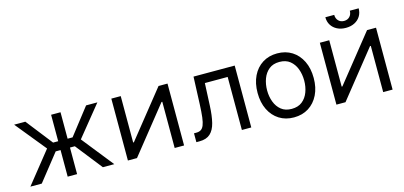

<svg xmlns="http://www.w3.org/2000/svg" viewBox="-66 -1185 3446 1636"><g transform="rotate(-15 1657.5 -366.5)"><path d="M43 0 264.6 -277.3 45.9 -545.9H144.5L327.1 -312.5H372.1V-545.9H455.1V-312.5H499L680.7 -545.9H780.3L562.5 -277.3L783.2 0H682.6L498 -234.4H455.1V0H372.1V-234.4H329.1L143.6 0Z M1398.9 0H1315.9V-407.7H1309.1L983.4 0H903.3V-545.9H986.3V-136.7H992.7L1319.8 -545.9H1398.9Z M1507.3 0V-78.1H1526.9Q1551.8 -78.1 1568.1 -87.9Q1584.5 -97.7 1594.7 -122.3Q1605 -147 1610.4 -190.9Q1615.7 -234.9 1618.7 -303.7L1628.4 -545.9H1991.7V0H1908.7V-467.8H1707.5L1698.7 -272.5Q1694.8 -183.1 1679.7 -122.6Q1664.6 -62 1630.4 -31Q1596.2 0 1535.6 0Z M2366.7 11.7Q2293 11.7 2237.3 -23.4Q2181.6 -58.6 2150.6 -122.1Q2119.6 -185.5 2119.6 -269.5Q2119.6 -355 2150.6 -418.7Q2181.6 -482.4 2237.3 -517.6Q2293 -552.7 2366.7 -552.7Q2440.9 -552.7 2496.6 -517.6Q2552.2 -482.4 2583.5 -418.7Q2614.7 -355 2614.7 -269.5Q2614.7 -185.5 2583.5 -122.1Q2552.2 -58.6 2496.6 -23.4Q2440.9 11.7 2366.7 11.7ZM2366.7 -63.5Q2423.3 -63.5 2459.5 -92.3Q2495.6 -121.1 2513.2 -168.2Q2530.8 -215.3 2530.8 -269.5Q2530.8 -324.7 2513.2 -372.1Q2495.6 -419.4 2459.5 -448.5Q2423.3 -477.5 2366.7 -477.5Q2310.5 -477.5 2274.7 -448.5Q2238.8 -419.4 2221.2 -372.1Q2203.6 -324.7 2203.6 -269.5Q2203.6 -215.3 2221.2 -168.2Q2238.8 -121.1 2274.7 -92.3Q2310.5 -63.5 2366.7 -63.5Z M3238.3 0H3155.3V-407.7H3148.4L2822.8 0H2742.7V-545.9H2825.7V-136.7H2832L3159.2 -545.9H3238.3ZM2991.2 -610.8Q2947.8 -610.8 2914.6 -627.7Q2881.3 -644.5 2862.8 -674.3Q2844.2 -704.1 2844.2 -743.7H2922.4Q2922.4 -711.9 2941.4 -691.9Q2960.4 -671.9 2991.2 -671.9Q3022 -671.9 3041 -691.9Q3060.1 -711.9 3060.1 -743.7H3138.2Q3138.2 -704.1 3119.6 -674.3Q3101.1 -644.5 3068.1 -627.7Q3035.2 -610.8 2991.2 -610.8Z"/></g></svg>

Font: Inter
Style: Regular
Weight: 400
Designer: Rasmus Andersson
Foundry: rsms
Version: Version 4.000;git-8c9346024